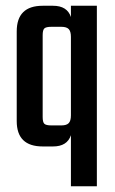

<svg xmlns="http://www.w3.org/2000/svg" viewBox="-20 -508 400 666"><path d="M226 -488H316V138H226V-39Q213 0 164 0H128Q38 0 38 -88V-399Q38 -488 128 -488H164Q213 -488 226 -449ZM158 -73H193Q211 -73 218.5 -81Q226 -89 226 -108V-380Q226 -399 218.5 -407Q211 -415 193 -415H158Q140 -415 134 -409.5Q128 -404 128 -386V-102Q128 -84 134 -78.5Q140 -73 158 -73Z"/></svg>

Font: Teko Regular
Style: Regular
Weight: 400
Designer: Manushi Parikh, Jonny Pinhorn
Foundry: Indian Type Foundry
Version: Version 1.105;PS 1.0;hotconv 1.0.78;makeotf.lib2.5.61930; tt